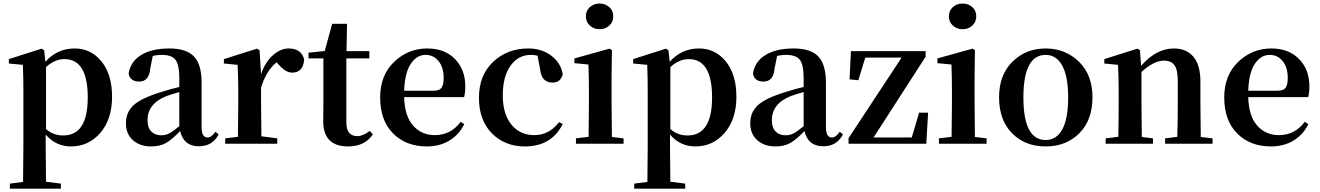

<svg xmlns="http://www.w3.org/2000/svg" viewBox="-20 -831 7629 1110"><path d="M246.1 -443.4V-85Q287.1 -47.9 345.7 -47.9Q487.3 -47.9 487.3 -267.6Q487.3 -489.3 352.5 -489.3Q296.9 -489.3 246.1 -443.4ZM235.4 -540 242.2 -473.6Q310.5 -550.8 412.1 -550.8Q505.9 -550.8 566.9 -475.6Q627.9 -400.4 627.9 -271.5Q627.9 -141.6 560.1 -63Q492.2 15.6 390.6 15.6Q303.7 15.6 244.1 -52.7V15.6Q244.1 75.2 246.1 219.7L332 230.5V259.8H37.1V230.5L113.3 220.7Q115.2 76.2 115.2 15.6V-305.7Q115.2 -384.8 112.3 -456.1L31.2 -463.9V-489.3L220.7 -549.8Z M1016.6 -101.6V-298.8Q958 -282.2 942.4 -275.4Q833 -232.4 833 -135.7Q833 -92.8 854.5 -70.8Q876 -48.8 913.1 -48.8Q937.5 -48.8 959 -60.1Q980.5 -71.3 1016.6 -101.6ZM1225.6 -69.3 1244.1 -53.7Q1208 14.6 1129.9 14.6Q1042 14.6 1021.5 -73.2Q975.6 -25.4 940.4 -4.9Q905.3 15.6 853.5 15.6Q789.1 15.6 748.5 -20.5Q708 -56.6 708 -118.2Q708 -181.6 751.5 -222.2Q794.9 -262.7 908.2 -297.9Q968.8 -317.4 1016.6 -328.1V-378.9Q1016.6 -457 994.6 -485.4Q972.7 -513.7 915 -513.7Q889.6 -513.7 863.3 -507.8L848.6 -435.5Q842.8 -359.4 784.2 -359.4Q732.4 -359.4 723.6 -405.3Q733.4 -473.6 794.9 -512.2Q856.4 -550.8 959 -550.8Q1057.6 -550.8 1101.6 -504.4Q1145.5 -458 1145.5 -353.5V-95.7Q1145.5 -36.1 1180.7 -36.1Q1202.1 -36.1 1225.6 -69.3Z M1480.5 -541 1489.3 -402.3Q1512.7 -471.7 1557.1 -511.2Q1601.6 -550.8 1648.4 -550.8Q1722.7 -550.8 1738.3 -487.3Q1733.4 -411.1 1668.9 -411.1Q1630.9 -411.1 1589.8 -459L1579.1 -470.7Q1519.5 -423.8 1489.3 -324.2V-235.4Q1489.3 -156.2 1491.2 -43L1583 -31.2V0H1282.2V-31.2L1355.5 -40Q1357.4 -153.3 1357.4 -235.4V-306.6Q1357.4 -392.6 1353.5 -456.1L1274.4 -463.9V-489.3L1465.8 -549.8Z M2118.2 -74.2 2135.7 -54.7Q2089.8 15.6 1992.2 15.6Q1848.6 15.6 1848.6 -130.9Q1848.6 -146.5 1849.1 -178.7Q1849.6 -210.9 1849.6 -231.4V-493.2H1763.7V-526.4L1857.4 -536.1L1900.4 -693.4H1986.3L1983.4 -535.2H2115.2V-493.2H1982.4V-123Q1982.4 -43.9 2046.9 -43.9Q2076.2 -43.9 2118.2 -74.2Z M2316.4 -306.6H2487.3Q2520.5 -306.6 2532.7 -323.7Q2544.9 -340.8 2544.9 -380.9Q2544.9 -441.4 2515.6 -477.5Q2486.3 -513.7 2440.4 -513.7Q2389.6 -513.7 2355 -462.4Q2320.3 -411.1 2316.4 -306.6ZM2663.1 -269.5H2316.4Q2319.3 -160.2 2368.2 -105Q2417 -49.8 2494.1 -49.8Q2585.9 -49.8 2643.6 -127L2664.1 -113.3Q2633.8 -51.8 2577.6 -18.1Q2521.5 15.6 2448.2 15.6Q2327.1 15.6 2252.4 -59.6Q2177.7 -134.8 2177.7 -267.6Q2177.7 -396.5 2258.8 -473.6Q2339.8 -550.8 2450.2 -550.8Q2550.8 -550.8 2610.4 -489.7Q2669.9 -428.7 2669.9 -332Q2669.9 -293 2663.1 -269.5Z M3102.5 -430.7 3087.9 -508.8Q3072.3 -513.7 3048.8 -513.7Q2976.6 -513.7 2931.6 -451.2Q2886.7 -388.7 2886.7 -279.3Q2886.7 -171.9 2936.5 -110.8Q2986.3 -49.8 3068.4 -49.8Q3155.3 -49.8 3211.9 -125L3233.4 -114.3Q3168.9 15.6 3014.6 15.6Q2898.4 15.6 2823.7 -60.1Q2749 -135.7 2749 -265.6Q2749 -396.5 2831.1 -473.6Q2913.1 -550.8 3033.2 -550.8Q3112.3 -550.8 3167.5 -508.8Q3222.7 -466.8 3233.4 -401.4Q3220.7 -353.5 3174.8 -353.5Q3110.4 -353.5 3102.5 -430.7Z M3367.2 -736.3Q3367.2 -769.5 3390.1 -790Q3413.1 -810.5 3446.3 -810.5Q3479.5 -810.5 3502.4 -790Q3525.4 -769.5 3525.4 -736.3Q3525.4 -704.1 3502.4 -683.1Q3479.5 -662.1 3446.3 -662.1Q3413.1 -662.1 3390.1 -683.1Q3367.2 -704.1 3367.2 -736.3ZM3517.6 -39.1 3585 -31.2V0H3309.6V-31.2L3382.8 -40Q3384.8 -153.3 3384.8 -235.4V-305.7Q3384.8 -382.8 3381.8 -458L3300.8 -465.8V-493.2L3503.9 -549.8L3517.6 -541L3515.6 -384.8V-235.4Q3515.6 -152.3 3517.6 -39.1Z M3855.5 -443.4V-85Q3896.5 -47.9 3955.1 -47.9Q4096.7 -47.9 4096.7 -267.6Q4096.7 -489.3 3961.9 -489.3Q3906.2 -489.3 3855.5 -443.4ZM3844.7 -540 3851.6 -473.6Q3919.9 -550.8 4021.5 -550.8Q4115.2 -550.8 4176.3 -475.6Q4237.3 -400.4 4237.3 -271.5Q4237.3 -141.6 4169.4 -63Q4101.6 15.6 4000 15.6Q3913.1 15.6 3853.5 -52.7V15.6Q3853.5 75.2 3855.5 219.7L3941.4 230.5V259.8H3646.5V230.5L3722.7 220.7Q3724.6 76.2 3724.6 15.6V-305.7Q3724.6 -384.8 3721.7 -456.1L3640.6 -463.9V-489.3L3830.1 -549.8Z M4626 -101.6V-298.8Q4567.4 -282.2 4551.8 -275.4Q4442.4 -232.4 4442.4 -135.7Q4442.4 -92.8 4463.9 -70.8Q4485.4 -48.8 4522.5 -48.8Q4546.9 -48.8 4568.4 -60.1Q4589.8 -71.3 4626 -101.6ZM4835 -69.3 4853.5 -53.7Q4817.4 14.6 4739.3 14.6Q4651.4 14.6 4630.9 -73.2Q4585 -25.4 4549.8 -4.9Q4514.6 15.6 4462.9 15.6Q4398.4 15.6 4357.9 -20.5Q4317.4 -56.6 4317.4 -118.2Q4317.4 -181.6 4360.8 -222.2Q4404.3 -262.7 4517.6 -297.9Q4578.1 -317.4 4626 -328.1V-378.9Q4626 -457 4604 -485.4Q4582 -513.7 4524.4 -513.7Q4499 -513.7 4472.7 -507.8L4458 -435.5Q4452.1 -359.4 4393.6 -359.4Q4341.8 -359.4 4333 -405.3Q4342.8 -473.6 4404.3 -512.2Q4465.8 -550.8 4568.4 -550.8Q4667 -550.8 4710.9 -504.4Q4754.9 -458 4754.9 -353.5V-95.7Q4754.9 -36.1 4790 -36.1Q4811.5 -36.1 4835 -69.3Z M5293.9 -179.7H5345.7L5335 0H4885.7V-32.2L5192.4 -498H4982.4L4942.4 -367.2L4891.6 -372.1L4899.4 -535.2H5331.1V-502.9L5030.3 -36.1H5251Z M5465.8 -736.3Q5465.8 -769.5 5488.8 -790Q5511.7 -810.5 5544.9 -810.5Q5578.1 -810.5 5601.1 -790Q5624 -769.5 5624 -736.3Q5624 -704.1 5601.1 -683.1Q5578.1 -662.1 5544.9 -662.1Q5511.7 -662.1 5488.8 -683.1Q5465.8 -704.1 5465.8 -736.3ZM5616.2 -39.1 5683.6 -31.2V0H5408.2V-31.2L5481.4 -40Q5483.4 -153.3 5483.4 -235.4V-305.7Q5483.4 -382.8 5480.5 -458L5399.4 -465.8V-493.2L5602.5 -549.8L5616.2 -541L5614.3 -384.8V-235.4Q5614.3 -152.3 5616.2 -39.1Z M6025.4 15.6Q5906.2 15.6 5831.1 -60.5Q5755.9 -136.7 5755.9 -268.6Q5755.9 -398.4 5833.5 -474.6Q5911.1 -550.8 6025.4 -550.8Q6138.7 -550.8 6217.3 -474.6Q6295.9 -398.4 6295.9 -268.6Q6295.9 -136.7 6219.7 -60.5Q6143.6 15.6 6025.4 15.6ZM6025.4 -21.5Q6087.9 -21.5 6121.6 -83.5Q6155.3 -145.5 6155.3 -267.6Q6155.3 -389.6 6121.1 -451.7Q6086.9 -513.7 6025.4 -513.7Q5896.5 -513.7 5896.5 -267.6Q5896.5 -21.5 6025.4 -21.5Z M6921.9 -39.1 6990.2 -31.2V0H6715.8V-31.2L6786.1 -40Q6789.1 -123 6789.1 -235.4V-363.3Q6789.1 -426.8 6770 -453.6Q6751 -480.5 6710 -480.5Q6650.4 -480.5 6579.1 -415V-235.4Q6579.1 -152.3 6581.1 -39.1L6645.5 -31.2V0H6372.1V-31.2L6445.3 -40Q6447.3 -153.3 6447.3 -235.4V-306.6Q6447.3 -392.6 6443.4 -456.1L6364.3 -463.9V-489.3L6555.7 -549.8L6570.3 -541L6577.1 -450.2Q6664.1 -550.8 6766.6 -550.8Q6838.9 -550.8 6879.4 -502.9Q6919.9 -455.1 6919.9 -357.4V-235.4Q6919.9 -152.3 6921.9 -39.1Z M7196.3 -306.6H7367.2Q7400.4 -306.6 7412.6 -323.7Q7424.8 -340.8 7424.8 -380.9Q7424.8 -441.4 7395.5 -477.5Q7366.2 -513.7 7320.3 -513.7Q7269.5 -513.7 7234.9 -462.4Q7200.2 -411.1 7196.3 -306.6ZM7543 -269.5H7196.3Q7199.2 -160.2 7248 -105Q7296.9 -49.8 7374 -49.8Q7465.8 -49.8 7523.4 -127L7543.9 -113.3Q7513.7 -51.8 7457.5 -18.1Q7401.4 15.6 7328.1 15.6Q7207 15.6 7132.3 -59.6Q7057.6 -134.8 7057.6 -267.6Q7057.6 -396.5 7138.7 -473.6Q7219.7 -550.8 7330.1 -550.8Q7430.7 -550.8 7490.2 -489.7Q7549.8 -428.7 7549.8 -332Q7549.8 -293 7543 -269.5Z"/></svg>

Font: GenYoMin TW TTF Bold
Style: Regular
Weight: 700
Version: Version 1.300